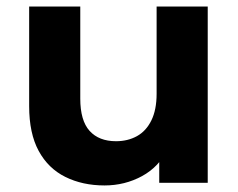

<svg xmlns="http://www.w3.org/2000/svg" viewBox="-20 -558 727 586"><path d="M299 8Q232 8 179.5 -18Q127 -44 98 -97.5Q69 -151 69 -234V-538H225V-257Q225 -190 253.5 -158.5Q282 -127 334 -127Q370 -127 398 -142.5Q426 -158 442 -190.5Q458 -223 458 -272V-538H614V0H466V-148L493 -105Q466 -49 413.5 -20.5Q361 8 299 8Z"/></svg>

Font: Montserrat Thin
Style: Bold
Weight: 700
Version: Version 9.000